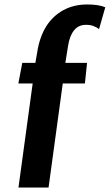

<svg xmlns="http://www.w3.org/2000/svg" viewBox="-20 -838 490 858"><path d="M62.5 0 126 -465H62L79.5 -557H138L146.5 -605.5Q151.5 -638.5 161.5 -667.2Q171.5 -696 187 -721Q216.5 -767 263 -792.5Q309.5 -818 370 -818Q395 -818 415 -815Q435 -812 450.5 -805.5L422.5 -707.5Q414.5 -715 399 -721.2Q383.5 -727.5 363 -727Q331 -727 311 -702.5Q291 -678 284 -632L272 -557H369L359.5 -465H260.5L197 0Z"/></svg>

Font: Merriweather Sans SemiBold
Style: Italic
Weight: 600
Italic angle: -7.5°
Designer: Eben Sorkin
Foundry: Eben Sorkin
Version: Version 2.001